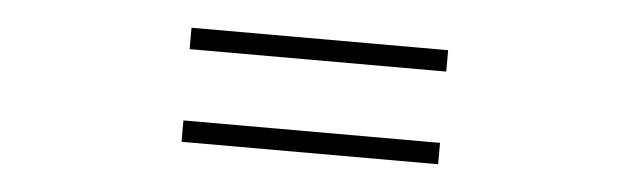

<svg xmlns="http://www.w3.org/2000/svg" viewBox="-28 -541 1056 322"><g transform="rotate(5 500.0 -380.0)"><path d="M284 -476V-440H716V-476ZM284 -320V-284H716V-320Z"/></g></svg>

Font: GenYoGothic2 TW R
Style: Regular
Weight: 400
Version: Version 2.100;PS 2.1;hotconv 16.6.51;makeotf.lib2.5.65220 DE